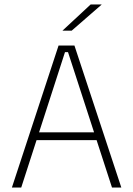

<svg xmlns="http://www.w3.org/2000/svg" viewBox="-20 -844 600 864"><path d="M33.5 0 243.5 -639H315L526 0H484L286 -609.5H272.5L75.5 0ZM133 -213.5V-248.5H426V-213.5ZM388 -824H437V-823L302.5 -706H261.5V-706.5Z"/></svg>

Font: Anek Telugu Medium ExtraLight
Style: Regular
Weight: 250
Version: Version 1.003